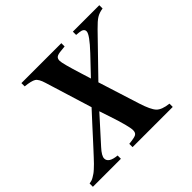

<svg xmlns="http://www.w3.org/2000/svg" viewBox="-184 -853 1037 1037"><g transform="rotate(-45 335.0 -334.5)"><path d="M694 -669V-644Q666 -640 646.5 -628Q627 -616 595 -583L396 -378L471 -141Q492 -75 512.5 -53Q533 -31 586 -25V0H279V-25Q321 -29 333.5 -36Q346 -43 346 -63Q346 -93 309 -204L289 -264L159 -120Q127 -85 127 -65Q127 -31 190 -25V0H-24V-25Q-14 -27 -6.5 -29Q1 -31 10.5 -37Q20 -43 27 -47.5Q34 -52 46.5 -63.5Q59 -75 67.5 -83.5Q76 -92 93.5 -111Q111 -130 123.5 -143.5Q136 -157 162 -185.5Q188 -214 207 -235L275 -309L192 -578Q180 -618 163 -628.5Q146 -639 99 -644V-669H404V-644L375 -641Q350 -639 340 -632Q330 -625 330 -608Q330 -587 365 -476L382 -421L476 -520Q546 -594 546 -618Q546 -639 513 -642L492 -644V-669Z"/></g></svg>

Font: STIX MathJax Main
Style: Bold Italic
Weight: 700
Italic angle: -16.33°
Designer: MicroPress Inc., with final additions and corrections provided by Coen Hoffman, Elsevier (retired)
Version: Version 1.1.1